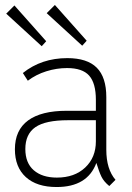

<svg xmlns="http://www.w3.org/2000/svg" viewBox="-20 -744 531 773"><path d="M368 -88Q332 9 208 9Q128 9 84 -31Q40 -71 40 -143Q40 -220 93 -259Q146 -298 249 -298H366V-342Q366 -409 339 -439.5Q312 -470 250 -470Q208 -470 166.5 -457Q125 -444 92 -419L72 -450Q147 -510 251 -510Q331 -510 369.5 -471.5Q408 -433 408 -353V-141Q408 -63 445 -20L420 5Q398 -13 388.5 -32.5Q379 -52 368 -88ZM366 -175V-260H254Q163 -260 122.5 -232Q82 -204 82 -144Q82 -88 116 -58.5Q150 -29 209 -29Q280 -29 323 -69.5Q366 -110 366 -175ZM5 -689 38 -722 166 -578 148 -558ZM168 -691 201 -724 329 -580 311 -560Z"/></svg>

Font: Bellota Text Light
Style: Regular
Weight: 300
Designer: Kemie Guaida
Foundry: Kemie Guaida
Version: Version 4.001